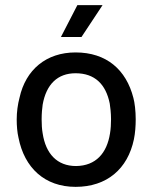

<svg xmlns="http://www.w3.org/2000/svg" viewBox="-20 -720 594 747"><path d="M217 -576H297L379 -700H281ZM274 7C396 7 477 -63 501 -178C506 -202 508 -230 508 -256C508 -288 504 -321 499 -339C471 -449 394 -516 274 -516C160 -516 80 -449 56 -340C49 -314 45 -284 45 -255C45 -231 47 -205 52 -184C75 -67 154 7 274 7ZM276 -74C202 -74 158 -122 146 -201C143 -217 142 -237 142 -256C142 -278 144 -300 146 -313C160 -392 204 -435 274 -435C349 -435 392 -392 407 -317C409 -305 412 -280 412 -256C412 -239 411 -218 408 -201C396 -124 353 -75 276 -74Z"/></svg>

Font: Arthouse Owned Medium
Style: Regular
Weight: 500
Designer: Jeremy Tribby
Foundry: Tribby Type
Version: Version 1.000;PS 001.000;hotconv 1.0.88;makeotf.lib2.5.64775